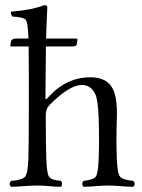

<svg xmlns="http://www.w3.org/2000/svg" viewBox="-20 -718 551 743"><path d="M272.9 -568.8Q276.9 -568.8 278.8 -567.4Q280.8 -565.9 279.8 -563L276.9 -545.9Q275.9 -538.1 255.9 -538.1H157.7L155.8 -340.8Q155.8 -327.6 166 -340.8Q235.8 -418.9 330.1 -418.9Q384.3 -418.9 409.2 -386.2Q436 -351.1 432.1 -257.8Q429.2 -180.7 432.1 -104Q434.1 -46.9 444.6 -34.4Q455.1 -22 496.1 -18.1Q505.9 -5.9 496.1 4.9Q477.1 4.9 448 2.4Q418.9 0 397.9 0Q377.9 0 349.4 2.4Q320.8 4.9 303.2 4.9Q293.5 -6.3 303.2 -18.1Q341.3 -22 350.6 -34.4Q359.9 -46.9 361.8 -104Q364.7 -183.1 361.8 -261.2Q358.9 -334.5 348.1 -355Q331.1 -389.2 296.9 -389.2Q249 -389.2 172.9 -313Q156.7 -296.9 157.2 -272.9Q157.2 -153.8 159.2 -104Q161.1 -45.9 170.2 -33.4Q179.2 -21 215.8 -18.1Q219.7 -14.2 220 -7.1Q220.2 0 215.8 4.9Q197.8 4.9 171.4 2.4Q145 0 125 0Q103 0 71 2.4Q39.1 4.9 22.9 4.9Q11.7 -6.3 22.9 -18.1Q65.9 -21 76.9 -33.9Q87.9 -46.9 89.8 -104Q91.3 -142.1 91.6 -299.1Q91.8 -456.1 90.8 -538.1H24.9Q19 -538.1 20 -543.9L22 -555.2Q23.9 -569.3 43.9 -568.8H90.3Q90.3 -569.8 90.1 -572.3Q89.8 -574.7 89.8 -576.2Q87.9 -632.3 78.9 -642.1Q69.8 -651.9 28.8 -653.8Q20 -662.6 22.9 -672.9Q106.9 -679.7 150.9 -698.2Q163.1 -698.2 163.1 -689Q160.2 -618.2 159.2 -599.1Q158.7 -585.9 158.2 -568.8Z"/></svg>

Font: Linux Libertine Display
Style: Regular
Weight: 400
Designer: Philipp H. Poll
Foundry: Philipp H. Poll
Version: Version 5.0.9